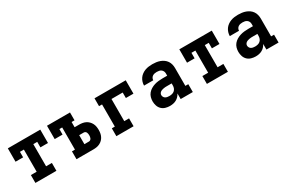

<svg xmlns="http://www.w3.org/2000/svg" viewBox="77 -1429 3445 2327"><g transform="rotate(-30 1800.0 -265.0)"><path d="M153 0V-110H234V-420H179V-343H73V-530H527V-343H421V-420H366V-110H447V0Z M728 0V-110H770V-420H731V-343H621V-530H943V-420H902V-347H966Q989 -347 1012 -343Q1035 -339 1056 -328.5Q1077 -318 1093.5 -301Q1110 -284 1120.5 -263.5Q1131 -243 1135 -220Q1139 -197 1139 -173Q1139 -150 1135 -127Q1131 -104 1120.5 -83Q1110 -62 1093.5 -45.5Q1077 -29 1056 -18.5Q1035 -8 1012 -4Q989 0 966 0ZM966 -110Q977 -110 986 -116.5Q995 -123 999.5 -132.5Q1004 -142 1005.5 -152.5Q1007 -163 1007 -173Q1007 -184 1005.5 -194.5Q1004 -205 999.5 -214.5Q995 -224 986 -230Q977 -236 966 -236H902V-110Z M1286 0V-110H1328V-420H1286V-530H1723V-343H1617V-420H1460V-110H1527V0Z M2034 8Q2034 8 2034 8Q2034 8 2034 8H2033Q2002 8 1971.5 -1Q1941 -10 1919 -31.5Q1897 -53 1887 -83.5Q1877 -114 1877 -145Q1877 -174 1885 -202Q1893 -230 1911.5 -252Q1930 -274 1955 -289Q1980 -304 2007.5 -312.5Q2035 -321 2064 -324Q2093 -327 2121 -327H2186V-360Q2186 -376 2179 -390.5Q2172 -405 2159 -414.5Q2146 -424 2130 -427Q2114 -430 2098 -430Q2083 -430 2068 -427Q2053 -424 2040 -415.5Q2027 -407 2019.5 -393Q2012 -379 2012 -363H1883Q1883 -363 1883 -363Q1883 -363 1883 -363Q1883 -389 1891 -414.5Q1899 -440 1914 -461Q1929 -482 1950.5 -497.5Q1972 -513 1996 -522Q2020 -531 2046 -534.5Q2072 -538 2098 -538Q2125 -538 2151.5 -534.5Q2178 -531 2203 -522Q2228 -513 2250 -497.5Q2272 -482 2287 -460Q2302 -438 2308.5 -412Q2315 -386 2315 -360V-110H2356V0H2186V-78Q2175 -57 2159 -40Q2143 -23 2122.5 -12Q2102 -1 2079.5 3.5Q2057 8 2034 8ZM2086 -100Q2105 -100 2124 -104.5Q2143 -109 2157.5 -121.5Q2172 -134 2179 -152Q2186 -170 2186 -189V-219H2121Q2109 -219 2097 -218.5Q2085 -218 2073 -215.5Q2061 -213 2049.5 -209.5Q2038 -206 2028 -199Q2018 -192 2012 -181.5Q2006 -171 2006 -159Q2006 -145 2013 -132Q2020 -119 2032 -112Q2044 -105 2058 -102.5Q2072 -100 2086 -100Z M2553 0V-110H2634V-420H2579V-343H2473V-530H2927V-343H2821V-420H2766V-110H2847V0Z M3234 8Q3234 8 3234 8Q3234 8 3234 8H3233Q3202 8 3171.5 -1Q3141 -10 3119 -31.5Q3097 -53 3087 -83.5Q3077 -114 3077 -145Q3077 -174 3085 -202Q3093 -230 3111.5 -252Q3130 -274 3155 -289Q3180 -304 3207.5 -312.5Q3235 -321 3264 -324Q3293 -327 3321 -327H3386V-360Q3386 -376 3379 -390.5Q3372 -405 3359 -414.5Q3346 -424 3330 -427Q3314 -430 3298 -430Q3283 -430 3268 -427Q3253 -424 3240 -415.5Q3227 -407 3219.5 -393Q3212 -379 3212 -363H3083Q3083 -363 3083 -363Q3083 -363 3083 -363Q3083 -389 3091 -414.5Q3099 -440 3114 -461Q3129 -482 3150.5 -497.5Q3172 -513 3196 -522Q3220 -531 3246 -534.5Q3272 -538 3298 -538Q3325 -538 3351.5 -534.5Q3378 -531 3403 -522Q3428 -513 3450 -497.5Q3472 -482 3487 -460Q3502 -438 3508.5 -412Q3515 -386 3515 -360V-110H3556V0H3386V-78Q3375 -57 3359 -40Q3343 -23 3322.5 -12Q3302 -1 3279.5 3.5Q3257 8 3234 8ZM3286 -100Q3305 -100 3324 -104.5Q3343 -109 3357.5 -121.5Q3372 -134 3379 -152Q3386 -170 3386 -189V-219H3321Q3309 -219 3297 -218.5Q3285 -218 3273 -215.5Q3261 -213 3249.5 -209.5Q3238 -206 3228 -199Q3218 -192 3212 -181.5Q3206 -171 3206 -159Q3206 -145 3213 -132Q3220 -119 3232 -112Q3244 -105 3258 -102.5Q3272 -100 3286 -100Z"/></g></svg>

Font: Iosevka Curly Slab XBdEx
Style: Regular
Weight: 800
Width: 7
Monospace: yes
Designer: Belleve Invis
Foundry: Belleve Invis
Version: Version 11.0.0; ttfautohint (v1.8.3)